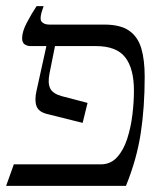

<svg xmlns="http://www.w3.org/2000/svg" viewBox="-30 -605 526 625"><path d="M309 -525Q362 -525 390.5 -505Q419 -485 430 -447.5Q441 -410 441 -355Q441 -255 428 -170.5Q415 -86 380 0H-10L15 -70H298Q330 -70 351 -93Q372 -116 384 -153Q396 -190 401 -231.5Q406 -273 406 -310Q406 -382 377.5 -418.5Q349 -455 282 -455H149L131 -365Q125 -334 133.5 -317Q142 -300 171 -292L255 -270L239 -205L123 -234Q95 -241 88.5 -260.5Q82 -280 89 -310L121 -455H69Q59 -455 50.5 -460.5Q42 -466 42 -481Q42 -502 57.5 -531.5Q73 -561 89 -585H112Q97 -545 105 -535Q113 -525 130 -525Z"/></svg>

Font: Bona Nova SC
Style: Italic
Weight: 400
Italic angle: -4°
Designer: Mateusz Machalski
Foundry: Capitalics
Version: Version 4.001; ttfautohint (v1.8.4.7-5d5b)